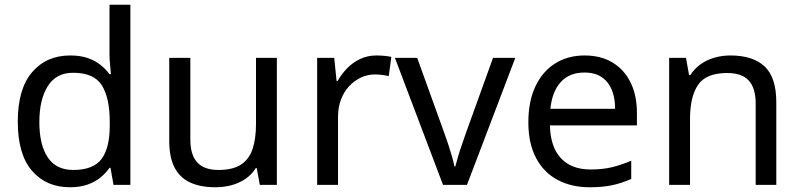

<svg xmlns="http://www.w3.org/2000/svg" viewBox="-20 -780 3376 810"><path d="M275 10Q175 10 115 -59.5Q55 -129 55 -267Q55 -405 115.5 -475.5Q176 -546 276 -546Q318 -546 349 -535.5Q380 -525 403 -507Q426 -489 442 -467H448Q447 -480 444.5 -505.5Q442 -531 442 -546V-760H530V0H459L446 -72H442Q426 -49 403 -30.5Q380 -12 348.5 -1Q317 10 275 10ZM289 -63Q374 -63 408.5 -109.5Q443 -156 443 -250V-266Q443 -366 410 -419.5Q377 -473 288 -473Q217 -473 181.5 -416.5Q146 -360 146 -265Q146 -169 181.5 -116Q217 -63 289 -63Z M1148 -536V0H1076L1063 -71H1059Q1042 -43 1015 -25Q988 -7 956 1.5Q924 10 889 10Q825 10 781.5 -10.5Q738 -31 716 -74Q694 -117 694 -185V-536H783V-191Q783 -127 812 -95Q841 -63 902 -63Q962 -63 996.5 -85.5Q1031 -108 1045.5 -151.5Q1060 -195 1060 -257V-536Z M1568 -546Q1583 -546 1600.5 -544.5Q1618 -543 1631 -540L1620 -459Q1607 -462 1591.5 -464Q1576 -466 1562 -466Q1531 -466 1503 -453Q1475 -440 1453 -416.5Q1431 -393 1418.5 -360Q1406 -327 1406 -286V0H1318V-536H1390L1400 -438H1404Q1421 -468 1445 -492.5Q1469 -517 1500 -531.5Q1531 -546 1568 -546Z M1849 0 1646 -536H1740L1854 -220Q1862 -198 1871 -171Q1880 -144 1887 -119.5Q1894 -95 1897 -78H1901Q1905 -95 1912.5 -120Q1920 -145 1929.5 -172Q1939 -199 1946 -220L2060 -536H2154L1950 0Z M2446 -546Q2515 -546 2564.5 -516Q2614 -486 2640.5 -431.5Q2667 -377 2667 -304V-251H2300Q2302 -160 2346.5 -112.5Q2391 -65 2471 -65Q2522 -65 2561.5 -74.5Q2601 -84 2643 -102V-25Q2602 -7 2562 1.5Q2522 10 2467 10Q2391 10 2332.5 -21Q2274 -52 2241.5 -113.5Q2209 -175 2209 -264Q2209 -352 2238.5 -415Q2268 -478 2321.5 -512Q2375 -546 2446 -546ZM2445 -474Q2382 -474 2345.5 -433.5Q2309 -393 2302 -321H2575Q2575 -367 2561 -401Q2547 -435 2518.5 -454.5Q2490 -474 2445 -474Z M3061 -546Q3157 -546 3206 -499.5Q3255 -453 3255 -349V0H3168V-343Q3168 -408 3139 -440Q3110 -472 3048 -472Q2959 -472 2925 -422Q2891 -372 2891 -278V0H2803V-536H2874L2887 -463H2892Q2910 -491 2936.5 -509.5Q2963 -528 2995 -537Q3027 -546 3061 -546Z"/></svg>

Font: usinhala15
Style: Book
Weight: 400
Designer: Jelle Bosma - Monotype Design Team
Foundry: Monotype Imaging Inc.
Version: Version 2.003